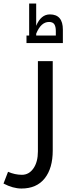

<svg xmlns="http://www.w3.org/2000/svg" viewBox="-60 -833 405 1093"><path d="M155.8 28.8V-484.9H240.2V23.9Q240.2 125 194.3 182.6Q148.4 240.2 62 240.2Q14.2 240.2 -40 211.9L-14.2 145Q24.9 162.1 64.9 162.1Q105 162.1 130.4 125.5Q155.8 88.9 155.8 28.8ZM219.2 -708Q172.9 -708 146 -641.1V-630.9H257.8V-655.8Q257.8 -682.1 249 -695.1Q240.2 -708 219.2 -708ZM224.1 -751Q297.9 -751 297.9 -664.1V-587.9H90.8V-630.9H106V-813H146V-686Q172.9 -751 224.1 -751Z"/></svg>

Font: DroidArabicKufi
Style: Regular
Weight: 400
Designer: Pascal Zoghbi
Foundry: Ascender Corporation
Version: Version 1.00